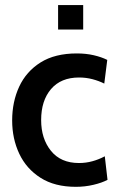

<svg xmlns="http://www.w3.org/2000/svg" viewBox="-20 -712 460 742"><path d="M273 10Q191.5 10 136.8 -24.8Q82 -59.5 54.5 -117.8Q27 -176 27 -246.5Q27 -318.5 54.2 -377.2Q81.5 -436 137 -470.8Q192.5 -505.5 277 -505.5Q312.5 -505.5 342.5 -498.5Q372.5 -491.5 394.5 -480.5L383 -389Q362 -399.5 337.2 -406Q312.5 -412.5 285.5 -412.5Q215.5 -412.5 177.2 -367.8Q139 -323 139 -248Q139 -176 177 -129Q215 -82 285 -82Q312 -82 336.8 -88.8Q361.5 -95.5 385 -108L395.5 -17Q374 -5.5 341.2 2.2Q308.5 10 273 10ZM204.5 -598V-692.5H301.5V-598Z"/></svg>

Font: Cabin SemiCondensed SemiBold
Style: Regular
Weight: 600
Width: 4
Designer: Pablo Impallari
Foundry: Pablo Impallari. http://www.impallari.com Igino Marini. http://www.ikern.com
Version: Version 3.001